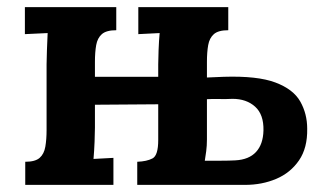

<svg xmlns="http://www.w3.org/2000/svg" viewBox="-20 -520 909 540"><path d="M622 -435Q594 -435 581.5 -424Q569 -413 565.5 -393Q562 -373 562 -346V-302L609 -304Q704 -307 754.5 -288Q805 -269 824.5 -234.5Q844 -200 844 -158Q845 -104 821 -69Q797 -34 757 -17Q717 0 669 0H366V-65Q393 -66 409 -74.5Q425 -83 425 -126V-339Q425 -353 426 -379Q427 -405 429 -427L369 -424V-500H622ZM307 -435Q279 -435 266.5 -424Q254 -413 250.5 -393Q247 -373 247 -346V-161Q247 -147 246 -121.5Q245 -96 243 -73L299 -76V0H51V-65Q79 -65 91.5 -76Q104 -87 107.5 -107.5Q111 -128 111 -154V-339Q111 -353 112 -379Q113 -405 114 -427L50 -424V-500H307ZM562 -128Q562 -110 560 -95Q558 -80 556 -68Q577 -68 600.5 -68Q624 -68 642 -69Q680 -71 700 -92.5Q720 -114 721 -153Q722 -198 697.5 -220Q673 -242 634 -242Q615 -241 596 -241.5Q577 -242 562 -241ZM189 -304H463V-227L189 -225Z"/></svg>

Font: Lora
Style: Weight 700
Weight: 700
Designer: Olga Karpushina, Alexei Vanyashin (Cyrillic)
Foundry: Cyreal
Version: Version 3.001